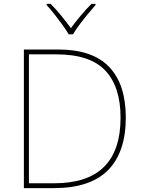

<svg xmlns="http://www.w3.org/2000/svg" viewBox="-20 -969 732 989"><path d="M628 -364Q628 -185 536.5 -92.5Q445 0 257 0H103V-714H280Q457 -714 542.5 -624Q628 -534 628 -364ZM601 -363Q601 -522 522.5 -605.5Q444 -689 270 -689H129V-25H260Q601 -25 601 -363ZM334 -792Q322 -813 302 -840.5Q282 -868 260.5 -895.5Q239 -923 220 -943V-949H241Q269 -921 296.5 -887Q324 -853 345 -824Q366 -853 394.5 -887Q423 -921 451 -949H472V-943Q454 -923 431.5 -895.5Q409 -868 388.5 -840.5Q368 -813 356 -792Z"/></svg>

Font: Noto Sans Devanagari Thin
Style: Regular
Weight: 100
Designer: Jelle Bosma - Monotype Design Team
Foundry: Monotype Imaging Inc.
Version: Version 2.004; ttfautohint (v1.8.4.7-5d5b)